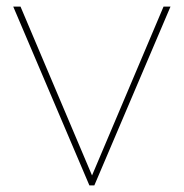

<svg xmlns="http://www.w3.org/2000/svg" viewBox="-20 -560 555 580"><path d="M20 -540H42L258 -30L474 -540H495L265 0H250Z"/></svg>

Font: Poppins Variable
Style: Regular
Weight: 100
Designer: Jonny Pinhorn
Foundry: Indian Type Foundry
Version: Version 6.000